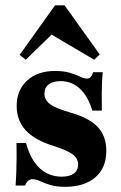

<svg xmlns="http://www.w3.org/2000/svg" viewBox="-20 -700 461 731"><path d="M228.2 11.3Q193.5 11.3 170.6 4Q147.6 -3.2 132.3 -10.5Q116.9 -17.7 104 -17.7Q84.7 -17.7 75.8 6.5H39.5Q41.1 -17.7 41.9 -40.7Q42.7 -63.7 43.1 -91.5Q43.5 -119.4 42.7 -155.6H79Q96 -92.7 130.6 -60.1Q165.3 -27.4 215.3 -27.4Q245.2 -27.4 261.3 -39.5Q277.4 -51.6 277.4 -73.4Q277.4 -96 257.3 -111.7Q237.1 -127.4 183.9 -144.4Q111.3 -166.9 77.4 -204.4Q43.5 -241.9 43.5 -296.8Q43.5 -356.5 83.1 -393.1Q122.6 -429.8 189.5 -429.8Q222.6 -429.8 245.6 -423Q268.5 -416.1 284.3 -408.5Q300 -400.8 311.3 -400.8Q320.2 -400.8 325.4 -406.9Q330.6 -412.9 334.7 -425H371Q369.4 -408.1 368.5 -389.5Q367.7 -371 367.3 -344.8Q366.9 -318.5 367.7 -279H331.5Q314.5 -334.7 283.5 -362.9Q252.4 -391.1 210.5 -391.1Q181.5 -391.1 165.3 -378.6Q149.2 -366.1 149.2 -343.5Q149.2 -319.4 171 -303.2Q192.7 -287.1 249.2 -271Q318.5 -251.6 351.6 -216.9Q384.7 -182.3 384.7 -125.8Q384.7 -60.5 342.7 -24.6Q300.8 11.3 228.2 11.3ZM78.2 -472.6 54.8 -491.1 189.5 -679.8H225.8L359.7 -492.7L338.7 -472.6L152.4 -582.3L207.3 -598.4Z"/></svg>

Font: Playfair 9pt Black
Style: Regular
Weight: 900
Designer: Claus Eggers Sørensen
Foundry: Claus Eggers Sørensen
Version: Version 2.203